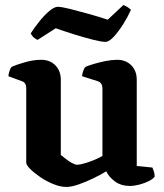

<svg xmlns="http://www.w3.org/2000/svg" viewBox="-20 -737 651 761"><path d="M244 4Q219 4 191 -7.5Q163 -19 139 -35.5Q115 -52 99.5 -67.5Q84 -83 84 -92V-388Q84 -398 80 -405Q76 -412 67 -415L13 -435Q15 -448 18 -457Q21 -466 26 -472Q43 -480 78 -490Q113 -500 143 -500Q178 -500 199.5 -478Q221 -456 221 -421V-123Q229 -117 240.5 -107.5Q252 -98 265 -91Q278 -84 286 -84Q295 -84 313 -89Q331 -94 351 -102Q371 -110 386 -119V-388Q386 -397 381.5 -404.5Q377 -412 368 -415L305 -435Q307 -449 311 -459Q315 -469 319 -472Q330 -477 351.5 -483.5Q373 -490 398.5 -495Q424 -500 444 -500Q479 -500 500.5 -478Q522 -456 522 -421V-79L584 -73Q586 -68 589.5 -58.5Q593 -49 593 -37Q587 -28 570.5 -19.5Q554 -11 533 -5.5Q512 0 495 0Q460 0 436 -17.5Q412 -35 401 -58Q382 -46 352.5 -31.5Q323 -17 293 -6.5Q263 4 244 4ZM398 -571Q383 -571 349 -579.5Q315 -588 275 -600.5Q235 -613 201 -625L129 -579Q123 -581 114.5 -588Q106 -595 102 -605Q116 -627 135.5 -651.5Q155 -676 175 -693Q195 -710 209 -710Q224 -710 258 -701.5Q292 -693 333 -681.5Q374 -670 407 -659L469 -717Q477 -714 484.5 -709.5Q492 -705 499 -698Q487 -671 468.5 -641.5Q450 -612 431 -591.5Q412 -571 398 -571Z"/></svg>

Font: Texturina Medium 12pt
Style: Bold
Weight: 700
Version: Version 1.002